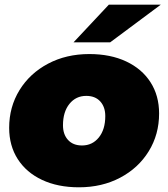

<svg xmlns="http://www.w3.org/2000/svg" viewBox="-20 -787 716 817"><path d="M19 -243Q19 -332 63 -403.5Q107 -475 184.5 -516Q262 -557 360 -557Q450 -557 517 -525.5Q584 -494 620.5 -437Q657 -380 657 -304Q657 -215 613 -143.5Q569 -72 491.5 -31Q414 10 316 10Q226 10 159 -21.5Q92 -53 55.5 -110Q19 -167 19 -243ZM428 -293Q428 -332 406.5 -355.5Q385 -379 347 -379Q303 -379 275.5 -345Q248 -311 248 -254Q248 -215 269.5 -191.5Q291 -168 329 -168Q373 -168 400.5 -202Q428 -236 428 -293ZM443 -767H664L449 -607H293Z"/></svg>

Font: Montserrat Alternates Black
Style: Italic
Weight: 900
Italic angle: -11.3°
Designer: Julieta Ulanovsky
Foundry: Julieta Ulanovsky
Version: Version 7.200